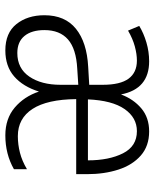

<svg xmlns="http://www.w3.org/2000/svg" viewBox="52 -634 592 737"><g transform="rotate(90 348.5 -266.0)"><path d="M485 -542Q541 -542 577.5 -510Q614 -478 631.5 -424Q649 -370 649 -304V-262H361Q362 -151 398.5 -94.5Q435 -38 503 -38Q535 -38 566.5 -46Q598 -54 630 -73V-23Q572 10 500 10Q436 10 393.5 -26Q351 -62 332 -119Q313 -58 274 -24Q235 10 174 10Q107 10 73 -32.5Q39 -75 39 -140Q39 -219 91 -261Q143 -303 237 -308L306 -312V-364Q306 -431 282.5 -463Q259 -495 213 -495Q188 -495 158.5 -487Q129 -479 98 -461L80 -504Q108 -521 143.5 -531.5Q179 -542 216 -542Q322 -542 343 -434Q361 -482 396.5 -512Q432 -542 485 -542ZM484 -495Q432 -495 399 -447.5Q366 -400 362 -307H596Q596 -388 569 -441.5Q542 -495 484 -495ZM244 -266Q168 -262 132 -230.5Q96 -199 96 -140Q96 -91 118.5 -63.5Q141 -36 184 -36Q243 -36 274.5 -82Q306 -128 306 -202V-270Z"/></g></svg>

Font: Noto Sans Lao Condensed Light
Style: Regular
Weight: 300
Width: 3
Designer: Monotype Design Team
Foundry: Monotype Imaging Inc.
Version: Version 2.003; ttfautohint (v1.8.4.7-5d5b)